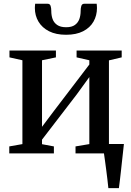

<svg xmlns="http://www.w3.org/2000/svg" viewBox="-20 -794 680 994"><path d="M541 180Q539 159 536 134.2Q533 109.5 529.8 84.8Q526.5 60 523.5 37.5Q520.5 15 518 -1L481 -48.5H621.5Q619.5 -28.5 616.8 -5.5Q614 17.5 611.5 42.2Q609 67 606.2 91.2Q603.5 115.5 600.8 138.2Q598 161 595.5 180ZM28 0V-36L96 -48V-482L29 -497V-532.5H269.5V-497L197.5 -482V-137.5L259.5 -220L442.5 -460V-482L376.5 -497V-532.5H610V-497L544 -481.5V-48L612 -36V0H371V-36L442.5 -48V-395L377.5 -305.5L197.5 -71V-47.5L259 -36V0ZM227 -774.5Q238.5 -774.5 242 -763.2Q245.5 -752 245.5 -737Q245.5 -714.5 252.2 -695.5Q259 -676.5 276 -664.8Q293 -653 322.5 -653Q351.5 -653 367.8 -664.8Q384 -676.5 390.8 -695.5Q397.5 -714.5 397.5 -737Q397.5 -752 401 -763.2Q404.5 -774.5 416 -774.5H480.5Q481 -769.5 481.5 -763.8Q482 -758 482 -752.5Q482 -713.5 464 -682Q446 -650.5 410.2 -632.2Q374.5 -614 322 -614Q270 -614 234 -632.2Q198 -650.5 179.2 -682Q160.5 -713.5 160.5 -752.5Q160.5 -758 161 -763.5Q161.5 -769 162 -774.5Z"/></svg>

Font: Merriweather 72pt
Style: Regular
Weight: 400
Version: Version 2.100